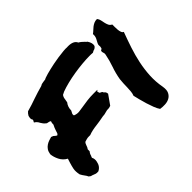

<svg xmlns="http://www.w3.org/2000/svg" viewBox="-146 -837 1081 1081"><g transform="rotate(-45 395.0 -296.5)"><path d="M136.7 -33.2Q130.9 0 103.5 12.7Q90.8 13.7 84.5 11.7Q78.1 9.8 71.3 6.8Q62.5 2.9 55.7 2L44.9 -5.9Q43 -10.7 40 -15.6Q37.1 -20.5 33.2 -25.4Q25.4 -35.2 17.6 -49.8Q11.7 -78.1 15.6 -97.2Q19.5 -116.2 25.4 -134.8Q27.3 -140.6 29.3 -147Q31.2 -153.3 33.2 -159.2Q7.8 -172.9 -4.9 -198.2Q-17.6 -223.6 -19.5 -247.1Q-16.6 -265.6 -8.8 -276.9Q-1 -288.1 9.3 -294.9Q19.5 -301.8 30.8 -305.7Q42 -309.6 52.7 -312.5L65.4 -307.6Q74.2 -298.8 83 -293.9Q89.8 -296.9 92.3 -303.2Q94.7 -309.6 96.7 -317.4Q99.6 -326.2 103 -335Q106.4 -343.8 111.3 -352.5Q110.4 -365.2 115.2 -376Q108.4 -380.9 100.6 -381.8Q98.6 -381.8 90.8 -383.8Q79.1 -392.6 74.7 -398.9Q70.3 -405.3 66.4 -411.1Q60.5 -423.8 51.8 -431.6L42 -438.5L46.9 -448.2Q48.8 -450.2 48.8 -453.1Q48.8 -456.1 44.9 -461.9Q43 -472.7 44.9 -476.6L46.9 -486.3Q54.7 -497.1 54.7 -498L63.5 -506.8Q83 -511.7 102.1 -518.1Q121.1 -524.4 140.6 -531.2Q159.2 -537.1 178.2 -543.5Q197.3 -549.8 216.8 -554.7Q223.6 -559.6 231.4 -561Q239.3 -562.5 246.1 -563.5Q252 -564.5 256.8 -564.9Q261.7 -565.4 263.7 -568.4Q275.4 -572.3 291 -577.1Q315.4 -584 355.5 -592.3Q395.5 -600.6 445.3 -605.5L461.9 -606.4Q466.8 -605.5 471.7 -606Q476.6 -606.4 481.4 -606.4Q525.4 -606.4 537.1 -580.1Q545.9 -575.2 552.7 -569.3Q559.6 -563.5 565.4 -557.6Q568.4 -553.7 571.8 -550.8Q575.2 -547.9 577.1 -546.9Q593.8 -521.5 587.9 -502Q579.1 -489.3 565.4 -487.3L554.7 -481.4Q543.9 -482.4 538.6 -482.4Q533.2 -482.4 527.3 -482.4Q502.9 -482.4 470.7 -479.5Q438.5 -476.6 404.8 -471.2Q371.1 -465.8 339.8 -458Q308.6 -450.2 285.2 -441.4L267.6 -432.6Q260.7 -421.9 259.8 -415.5Q258.8 -409.2 257.8 -403.3Q256.8 -399.4 256.3 -395.5Q255.9 -391.6 254.9 -386.7Q238.3 -366.2 238.3 -337.9Q231.4 -326.2 229.5 -320.8Q227.5 -315.4 229.5 -307.6Q248 -299.8 264.6 -301.8Q281.2 -303.7 297.9 -306.6Q320.3 -310.5 344.2 -313.5Q368.2 -316.4 393.6 -316.4H424.8L417 -308.6L421.9 -294.9Q427.7 -292 430.2 -291Q432.6 -290 435.5 -288.1L440.4 -279.3Q444.3 -277.3 447.8 -272.5Q451.2 -267.6 452.1 -257.8L412.1 -201.2L398.4 -197.3Q381.8 -198.2 369.1 -193.4Q362.3 -191.4 355.5 -189.9Q348.6 -188.5 340.8 -188.5Q321.3 -184.6 308.1 -182.6Q294.9 -180.7 281.2 -178.7Q263.7 -176.8 247.1 -173.3Q230.5 -169.9 215.8 -164.1Q206.1 -164.1 202.1 -164.1Q194.3 -164.1 186 -161.6Q177.7 -159.2 170.9 -157.2Q166 -153.3 164.1 -148.9Q162.1 -144.5 160.2 -139.6Q156.2 -126 149.4 -117.2V-102.5Q141.6 -92.8 140.1 -87.4Q138.7 -82 136.7 -77.1Q134.8 -74.2 133.8 -71.8Q132.8 -69.3 132.8 -66.4Q140.6 -51.8 136.7 -33.2ZM697.3 -68.4Q702.1 -39.1 693.8 -22.5Q685.5 -5.9 670.4 2.4Q655.3 10.7 635.7 11.7Q616.2 12.7 598.6 9.8Q588.9 -3.9 581.1 -24.4Q573.2 -44.9 566.4 -66.9Q559.6 -88.9 554.2 -110.4Q548.8 -131.8 544.9 -148.4Q549.8 -160.2 551.3 -175.3Q552.7 -190.4 553.2 -206.1Q553.7 -221.7 554.2 -237.8Q554.7 -253.9 556.6 -268.6Q563.5 -309.6 576.7 -346.7Q589.8 -383.8 597.7 -423.8Q599.6 -432.6 596.2 -440.4Q592.8 -448.2 594.7 -455.1Q595.7 -459 600.6 -460.4Q605.5 -461.9 606.4 -466.8Q609.4 -477.5 607.9 -484.4Q606.4 -491.2 611.3 -501Q616.2 -508.8 623.5 -523.9Q630.9 -539.1 628.9 -555.7Q637.7 -561.5 645.5 -569.3Q653.3 -577.1 661.6 -583.5Q669.9 -589.8 680.2 -594.7Q690.4 -599.6 705.1 -599.6Q712.9 -589.8 715.3 -578.1Q717.8 -566.4 720.2 -554.7Q722.7 -543 727.5 -532.7Q732.4 -522.5 744.1 -516.6Q744.1 -508.8 744.1 -497.1Q744.1 -485.4 745.1 -474.1Q746.1 -462.9 749.5 -453.6Q752.9 -444.3 760.7 -441.4Q743.2 -394.5 728 -348.6Q712.9 -302.7 703.1 -256.3Q693.4 -210 690.9 -163.1Q688.5 -116.2 697.3 -68.4Z"/></g></svg>

Font: Permanent Marker
Style: Regular
Weight: 400
Designer: Font Diner, Inc
Foundry: Font Diner, Inc
Version: Version 1.001